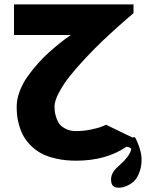

<svg xmlns="http://www.w3.org/2000/svg" viewBox="-20 -735 710 877"><path d="M43.9 -575.2V-714.8H589.8V-674.8Q582.5 -668.5 569.3 -657.5Q556.2 -646.5 518.8 -613Q481.4 -579.6 447.3 -547.1Q413.1 -514.6 371.6 -470.5Q330.1 -426.3 300 -388.7Q270 -351.1 249.5 -312.7Q229 -274.4 229 -248Q229 -236.8 230.2 -226.1Q231.4 -215.3 237.1 -197.8Q242.7 -180.2 252.4 -167.7Q262.2 -155.3 281.7 -145.8Q301.3 -136.2 328.1 -136.2Q361.8 -136.2 396 -143.3Q430.2 -150.4 447.3 -157.7L464.8 -165L585 -106.9Q596.2 -111.8 600.1 -102.1Q615.7 -69.3 622.3 -41.7Q628.9 -14.2 625.5 15.9Q622.1 45.9 606 75.2Q594.7 95.2 568.4 109.6Q542 124 517.6 122.3Q493.2 120.6 488.8 99.1Q484.9 80.6 490.7 64.5Q496.6 48.3 509 35.6Q521.5 22.9 534.9 11Q548.3 -1 561 -17.1Q573.7 -33.2 579.1 -50.8Q581.5 -61 558.1 -64.9Q463.9 -1 328.1 -1Q278.3 -1 237.3 -10.3Q196.3 -19.5 168.7 -34.4Q141.1 -49.3 120.1 -70.8Q99.1 -92.3 87.2 -113.8Q75.2 -135.3 67.9 -160.9Q60.5 -186.5 58.3 -206.5Q56.2 -226.6 56.2 -248Q56.2 -281.7 69.8 -317.9Q83.5 -354 105.5 -385Q127.4 -416 153.8 -445.6Q180.2 -475.1 206.5 -498.3Q232.9 -521.5 254.9 -539.1Q276.9 -556.6 290.5 -565.9L304.2 -575.2Z"/></svg>

Font: Hussar Preview
Style: Bold
Weight: 700
Foundry: Cannot Into Space Fonts, PlusOne Fonts
Version: Version 2.29RC2 "Millennial"